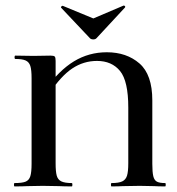

<svg xmlns="http://www.w3.org/2000/svg" viewBox="-20 -667 634 687"><path d="M237 -12Q239 -12 239 -6Q239 0 237 0Q209 0 192 -1L133 -2L77 -1Q61 0 32 0Q30 0 30 -6Q30 -12 32 -12Q59 -12 71.5 -17Q84 -22 88.5 -36.5Q93 -51 93 -81V-387Q93 -417 88.5 -431Q84 -445 72 -450.5Q60 -456 35 -456Q32 -456 32 -462Q32 -468 35 -468L100 -467L161 -468Q173 -468 176 -464.5Q179 -461 179 -449V-83Q179 -53 183 -38.5Q187 -24 199.5 -18Q212 -12 237 -12ZM362 -480Q433 -480 479 -440Q525 -400 525 -308V-81Q525 -51 528.5 -36.5Q532 -22 541.5 -17Q551 -12 571 -12Q573 -12 573 -6Q573 0 571 0Q546 0 532 -1L480 -2L419 -1Q404 0 379 0Q377 0 377 -6Q377 -12 379 -12Q405 -12 417.5 -18Q430 -24 434.5 -38.5Q439 -53 439 -83V-282Q439 -377 409.5 -413Q380 -449 327 -449Q279 -449 238.5 -422Q198 -395 157 -333L142 -346Q191 -415 244.5 -447.5Q298 -480 362 -480ZM198 -641Q198 -643 201 -645Q204 -647 205 -646L314 -601L422 -647H423Q426 -647 427.5 -644.5Q429 -642 427 -640L325 -530Q321 -526 314 -526Q306 -526 302 -530L199 -639Z"/></svg>

Font: Cormorant Unicase SemiBold
Style: Regular
Weight: 600
Designer: Christian Thalmann (Catharsis Fonts)
Foundry: Catharsis Fonts
Version: Version 4.000